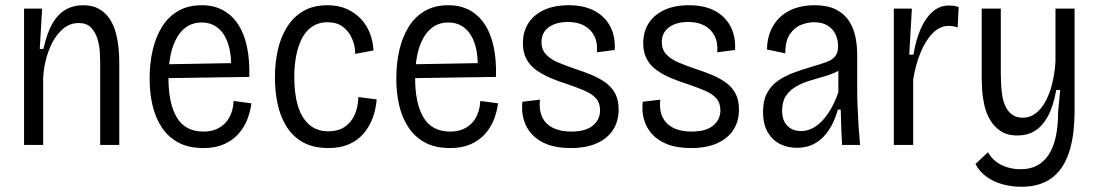

<svg xmlns="http://www.w3.org/2000/svg" viewBox="-20 -554 4198 734"><path d="M72 0V-335V-521H141L132 -367H146Q159 -426 179.5 -462.5Q200 -499 230 -516.5Q260 -534 298 -534Q334 -534 358.5 -520Q383 -506 398.5 -483Q414 -460 422 -431Q430 -402 433 -372Q436 -342 436 -315V0H363V-307Q363 -328 361.5 -355Q360 -382 352 -407Q344 -432 327.5 -449Q311 -466 281 -466Q242 -466 212.5 -436Q183 -406 165.5 -358.5Q148 -311 145 -258V0Z M758 12Q701 12 662 -9Q623 -30 598.5 -67Q574 -104 563 -151.5Q552 -199 552 -253Q552 -311 563.5 -361.5Q575 -412 599 -451Q623 -490 661 -512Q699 -534 751 -534Q797 -534 831.5 -515.5Q866 -497 889.5 -462Q913 -427 924 -376Q935 -325 933 -260L600 -255V-308L885 -313L863 -282Q866 -342 853 -383.5Q840 -425 814 -446.5Q788 -468 751 -468Q710 -468 682 -442.5Q654 -417 639 -370Q624 -323 624 -255Q624 -159 656 -105Q688 -51 758 -51Q785 -51 805.5 -59.5Q826 -68 840.5 -83Q855 -98 863.5 -120Q872 -142 873 -168L941 -159Q937 -127 925 -96.5Q913 -66 891 -41.5Q869 -17 836 -2.5Q803 12 758 12Z M1236 12Q1177 12 1137.5 -10.5Q1098 -33 1074.5 -71.5Q1051 -110 1041 -158Q1031 -206 1031 -257Q1031 -313 1042 -362.5Q1053 -412 1077.5 -451Q1102 -490 1140 -512Q1178 -534 1232 -534Q1273 -534 1305 -520Q1337 -506 1359.5 -482Q1382 -458 1394 -427Q1406 -396 1408 -361L1338 -348Q1338 -378 1326 -406Q1314 -434 1291 -451.5Q1268 -469 1231 -469Q1200 -469 1176 -454Q1152 -439 1136.5 -411Q1121 -383 1113 -344.5Q1105 -306 1105 -259Q1105 -195 1119 -149Q1133 -103 1162 -77.5Q1191 -52 1236 -52Q1272 -52 1297 -68.5Q1322 -85 1335.5 -114.5Q1349 -144 1350 -183L1420 -174Q1417 -136 1404.5 -102.5Q1392 -69 1369.5 -43Q1347 -17 1314 -2.5Q1281 12 1236 12Z M1701 12Q1644 12 1605 -9Q1566 -30 1541.5 -67Q1517 -104 1506 -151.5Q1495 -199 1495 -253Q1495 -311 1506.5 -361.5Q1518 -412 1542 -451Q1566 -490 1604 -512Q1642 -534 1694 -534Q1740 -534 1774.5 -515.5Q1809 -497 1832.5 -462Q1856 -427 1867 -376Q1878 -325 1876 -260L1543 -255V-308L1828 -313L1806 -282Q1809 -342 1796 -383.5Q1783 -425 1757 -446.5Q1731 -468 1694 -468Q1653 -468 1625 -442.5Q1597 -417 1582 -370Q1567 -323 1567 -255Q1567 -159 1599 -105Q1631 -51 1701 -51Q1728 -51 1748.5 -59.5Q1769 -68 1783.5 -83Q1798 -98 1806.5 -120Q1815 -142 1816 -168L1884 -159Q1880 -127 1868 -96.5Q1856 -66 1834 -41.5Q1812 -17 1779 -2.5Q1746 12 1701 12Z M2162 12Q2109 12 2072.5 -2Q2036 -16 2013.5 -40.5Q1991 -65 1982 -97Q1973 -129 1977 -165L2044 -173Q2040 -134 2052.5 -107Q2065 -80 2093.5 -65.5Q2122 -51 2163 -51Q2219 -51 2246.5 -74Q2274 -97 2274 -132Q2274 -161 2258 -178.5Q2242 -196 2213.5 -208Q2185 -220 2147 -233Q2115 -243 2085.5 -255.5Q2056 -268 2031.5 -285Q2007 -302 1993 -327.5Q1979 -353 1979 -389Q1979 -433 2000 -465.5Q2021 -498 2060 -516Q2099 -534 2154 -534Q2212 -534 2252 -513Q2292 -492 2312.5 -453.5Q2333 -415 2330 -363L2262 -354Q2265 -391 2252 -416.5Q2239 -442 2213.5 -456Q2188 -470 2151 -470Q2105 -470 2077.5 -449.5Q2050 -429 2050 -393Q2050 -365 2067 -346.5Q2084 -328 2112 -316Q2140 -304 2175 -292Q2209 -281 2239.5 -268.5Q2270 -256 2294 -239Q2318 -222 2331.5 -197Q2345 -172 2345 -135Q2345 -91 2324 -58Q2303 -25 2262 -6.5Q2221 12 2162 12Z M2622 12Q2569 12 2532.5 -2Q2496 -16 2473.5 -40.5Q2451 -65 2442 -97Q2433 -129 2437 -165L2504 -173Q2500 -134 2512.5 -107Q2525 -80 2553.5 -65.5Q2582 -51 2623 -51Q2679 -51 2706.5 -74Q2734 -97 2734 -132Q2734 -161 2718 -178.5Q2702 -196 2673.5 -208Q2645 -220 2607 -233Q2575 -243 2545.5 -255.5Q2516 -268 2491.5 -285Q2467 -302 2453 -327.5Q2439 -353 2439 -389Q2439 -433 2460 -465.5Q2481 -498 2520 -516Q2559 -534 2614 -534Q2672 -534 2712 -513Q2752 -492 2772.5 -453.5Q2793 -415 2790 -363L2722 -354Q2725 -391 2712 -416.5Q2699 -442 2673.5 -456Q2648 -470 2611 -470Q2565 -470 2537.5 -449.5Q2510 -429 2510 -393Q2510 -365 2527 -346.5Q2544 -328 2572 -316Q2600 -304 2635 -292Q2669 -281 2699.5 -268.5Q2730 -256 2754 -239Q2778 -222 2791.5 -197Q2805 -172 2805 -135Q2805 -91 2784 -58Q2763 -25 2722 -6.5Q2681 12 2622 12Z M3026 11Q2992 11 2963 -3Q2934 -17 2915.5 -47.5Q2897 -78 2897 -127Q2897 -169 2912 -197.5Q2927 -226 2953 -244.5Q2979 -263 3012.5 -275.5Q3046 -288 3084 -299Q3118 -309 3140 -317Q3162 -325 3173 -339Q3184 -353 3184 -377Q3184 -402 3174 -423Q3164 -444 3143.5 -456.5Q3123 -469 3092 -469Q3069 -469 3043.5 -459.5Q3018 -450 3000 -424Q2982 -398 2982 -350L2912 -365Q2913 -408 2927.5 -439.5Q2942 -471 2966 -492Q2990 -513 3022.5 -523.5Q3055 -534 3093 -534Q3142 -534 3174 -518.5Q3206 -503 3224 -476.5Q3242 -450 3249.5 -416Q3257 -382 3257 -345V-211Q3257 -182 3258.5 -144.5Q3260 -107 3262.5 -69Q3265 -31 3268 0H3199Q3197 -34 3196 -68Q3195 -102 3194 -135H3183Q3171 -91 3149.5 -58Q3128 -25 3097.5 -7Q3067 11 3026 11ZM3043 -53Q3063 -53 3082.5 -62Q3102 -71 3120.5 -89.5Q3139 -108 3155.5 -136Q3172 -164 3185 -201V-303L3213 -310Q3203 -292 3181 -281Q3159 -270 3131.5 -262Q3104 -254 3075.5 -245.5Q3047 -237 3023 -223Q2999 -209 2984.5 -187.5Q2970 -166 2970 -131Q2970 -93 2990 -73Q3010 -53 3043 -53Z M3397 0V-310V-521H3466L3456 -345H3472Q3481 -400 3499 -442Q3517 -484 3544.5 -508.5Q3572 -533 3608 -533Q3616 -533 3625 -532Q3634 -531 3645 -527L3641 -449Q3633 -452 3624 -453.5Q3615 -455 3607 -455Q3573 -455 3545.5 -427Q3518 -399 3499 -352.5Q3480 -306 3471 -250V0Z M3884 160Q3849 160 3814.5 151Q3780 142 3752.5 122.5Q3725 103 3709 73L3757 28Q3775 60 3808 76.5Q3841 93 3881 93Q3918 93 3944.5 79Q3971 65 3989 37.5Q4007 10 4016 -30.5Q4025 -71 4025 -125L4033 -210H4018Q4007 -148 3986 -109.5Q3965 -71 3936 -53.5Q3907 -36 3870 -36Q3830 -36 3804.5 -53.5Q3779 -71 3764 -97.5Q3749 -124 3742.5 -154.5Q3736 -185 3734.5 -211Q3733 -237 3733 -251V-521H3806V-275Q3806 -258 3807 -235Q3808 -212 3811.5 -189Q3815 -166 3824 -147Q3833 -128 3849 -116Q3865 -104 3890 -104Q3917 -104 3939 -120.5Q3961 -137 3977 -166.5Q3993 -196 4002.5 -234.5Q4012 -273 4015 -318V-521H4088V-128Q4088 -90 4084 -53.5Q4080 -17 4071 15Q4062 47 4047 73.5Q4032 100 4009.5 119.5Q3987 139 3956 149.5Q3925 160 3884 160Z"/></svg>

Font: Bricolage Grotesque SemiCondensed Light
Style: Regular
Weight: 300
Width: 4
Designer: Mathieu Triay
Foundry: Atelier Triay
Version: Version 1.000;gftools[0.9.30]